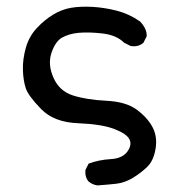

<svg xmlns="http://www.w3.org/2000/svg" viewBox="-20 -434 540 585"><path d="M277.3 130.9Q261.7 128.9 250 119.1Q238.3 105.5 240.2 84L250 64.5Q282.2 52.7 317.4 50.8Q352.5 48.8 367.7 28.3Q382.8 7.8 374.5 -9.3Q366.2 -26.4 328.1 -41Q290 -55.7 217.3 -58.6Q144.5 -61.5 105.5 -101.6Q66.4 -141.6 58.6 -165Q50.8 -188.5 49.8 -220.7Q48.8 -252.9 58.6 -288.1Q68.4 -323.2 92.3 -348.6Q116.2 -374 142.1 -389.6Q168 -405.3 196.3 -410.2Q224.6 -415 261.2 -413.1Q297.9 -411.1 335.9 -401.4Q374 -391.6 407.2 -368.2Q428.7 -344.7 426.8 -323.2L417 -303.7Q401.4 -290 377.9 -293.9L358.4 -303.7Q335 -327.1 292.5 -332Q250 -336.9 219.7 -334Q189.5 -331.1 168.9 -319.3Q148.4 -307.6 136.7 -272.5Q125 -237.3 143.1 -196.8Q161.1 -156.2 202.6 -143.1Q244.1 -129.9 304.2 -127Q364.3 -124 397 -99.6Q429.7 -75.2 444.8 -46.4Q460 -17.6 454.1 18.6Q448.2 54.7 429.7 73.2Q411.1 91.8 385.7 107.4Q360.4 123 333 126Q305.7 128.9 277.3 130.9Z"/></svg>

Font: JasonHandwriting4
Style: Regular
Weight: 400
Version: Version 1.01.21